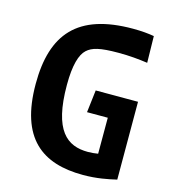

<svg xmlns="http://www.w3.org/2000/svg" viewBox="-112 -834 843 938"><g transform="rotate(15 310.0 -365.0)"><path d="M555 -598.5 552.5 -733C524.5 -738 490 -741.5 445.5 -741.5C165.5 -741.5 55.5 -610 55.5 -358.5C55.5 -83 187 12 393.5 12C463 12 518.5 0.5 561.5 -9.5L561 -403H347L333.5 -289.5H438.5V-107.5C423 -105 406 -103 387.5 -103C282 -103 204 -161 204 -393.5C204 -493.5 221.5 -550 249 -575C275 -598.5 311 -609.5 408 -609.5C462.5 -609.5 509.5 -605 555 -598.5Z"/></g></svg>

Font: Monaspace Argon
Style: Bold
Weight: 700
Designer: Riley Cran & the Lettermatic Team
Foundry: Lettermatic
Version: Version 1.000 (Monaspace Argon)